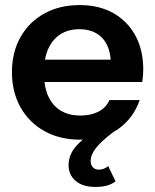

<svg xmlns="http://www.w3.org/2000/svg" viewBox="-20 -540 611 756"><path d="M296 10Q215 10 154.5 -24Q94 -58 60.5 -118Q27 -178 27 -256Q27 -334 60.5 -393.5Q94 -453 154 -486.5Q214 -520 294 -520Q370 -520 426 -488.5Q482 -457 513 -400Q544 -343 544 -267Q544 -253 543 -241Q542 -229 540 -217H105V-305H443L417 -281Q417 -353 384 -389Q351 -425 292 -425Q228 -425 190.5 -381Q153 -337 153 -254Q153 -172 190.5 -128.5Q228 -85 297 -85Q337 -85 367 -100Q397 -115 411 -146H530Q505 -74 445.5 -32Q386 10 296 10ZM356 196Q305 196 277.5 172Q250 148 250 110Q250 66 285 29.5Q320 -7 377 -37L426 -20Q379 16 358 42.5Q337 69 337 94Q337 110 346 119Q355 128 368 128Q390 128 406 114L435 174Q421 185 402 190.5Q383 196 356 196Z"/></svg>

Font: Instrument Sans SemiBold
Style: Regular
Weight: 600
Designer: Rodrigo Fuenzalida
Foundry: fragTYPE
Version: Version 1.000;gftools[0.9.28]